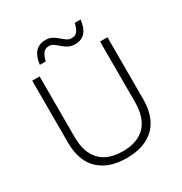

<svg xmlns="http://www.w3.org/2000/svg" viewBox="-191 -972 1069 1125"><g transform="rotate(-30 343.5 -409.5)"><path d="M598 -660V-241Q598 -118 531.5 -54Q465 10 344 10Q223 10 156 -54Q89 -118 89 -241V-660H139V-251Q139 -145 191 -90.5Q243 -36 344 -36Q444 -36 496 -90.5Q548 -145 548 -251V-660ZM514 -829Q501 -719 416 -719Q389 -719 370 -729Q351 -739 336 -752.5Q321 -766 306.5 -776.5Q292 -787 274 -787Q248 -787 234.5 -768.5Q221 -750 214 -718H174Q187 -828 275 -828Q301 -828 319.5 -817.5Q338 -807 353 -793.5Q368 -780 382.5 -770Q397 -760 415 -760Q441 -760 454 -778Q467 -796 474 -829Z"/></g></svg>

Font: Work Sans Light
Style: Regular
Weight: 300
Designer: Wei Huang
Foundry: Wei Huang
Version: Version 2.012; ttfautohint (v1.8.3)